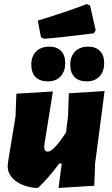

<svg xmlns="http://www.w3.org/2000/svg" viewBox="-20 -927 554 951"><path d="M410 -907 426 -900 454 -777 445 -762Q270 -740 199 -735L183 -742L167 -825Q297 -864 410 -907ZM417 -696Q454 -696 475 -674.5Q496 -653 496 -615Q496 -573 473 -548.5Q450 -524 410 -524Q370 -524 349 -545.5Q328 -567 328 -607Q328 -648 352 -672Q376 -696 417 -696ZM224 -696Q262 -696 282.5 -674.5Q303 -653 303 -615Q303 -573 280 -548.5Q257 -524 217 -524Q177 -524 156 -545.5Q135 -567 135 -607Q135 -648 159 -672Q183 -696 224 -696ZM242 -474 200 -212 199 -199Q199 -176 217 -176Q245 -176 307 -271L317 -352L321 -465L498 -476L451 -116L447 -7L270 4L286 -117H273Q222 -47 169 3L156 4Q92 -3 55 -32.5Q18 -62 18 -105L20 -125L57 -351L61 -463Z"/></svg>

Font: Alegreya Sans SC Black
Style: Italic
Weight: 900
Italic angle: -7°
Designer: Juan Pablo del Peral
Foundry: Huerta Tipografica
Version: Version 2.007